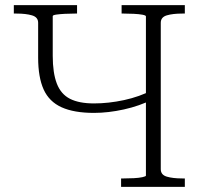

<svg xmlns="http://www.w3.org/2000/svg" viewBox="-20 -730 786 750"><path d="M453 0V-33H464Q483 -33 503 -34Q523 -35 536.5 -38Q550 -41 550 -44V-666Q550 -670 536.5 -672.5Q523 -675 503 -676Q483 -677 464 -677H455V-710H702V-677H692Q655 -677 631.5 -670Q608 -663 608 -641V-69Q608 -47 631.5 -40Q655 -33 692 -33H702V0ZM347 -289Q269 -289 220.5 -311Q172 -333 150.5 -380.5Q129 -428 129 -505V-641Q129 -663 105 -670Q81 -677 45 -677H34V-710H281V-677H272Q253 -677 233.5 -676Q214 -675 200 -673Q186 -671 186 -667V-512Q186 -445 202 -403.5Q218 -362 253.5 -344Q289 -326 347 -326Q404 -326 464.5 -339Q525 -352 577 -379V-342Q525 -316 464 -302.5Q403 -289 347 -289Z"/></svg>

Font: Roboto Serif 36pt ExtraLight
Style: Regular
Weight: 250
Designer: Greg Gazdowicz
Foundry: Commercial Type
Version: Version 1.008